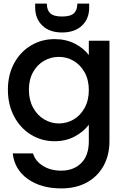

<svg xmlns="http://www.w3.org/2000/svg" viewBox="-20 -778 705 1070"><path d="M475 -471V-551H590V9Q590 85 558 144.5Q526 204 465.5 238Q405 272 321 272Q209 272 135 219.5Q61 167 51 77H164Q177 120 219.5 146.5Q262 173 321 173Q390 173 432.5 131Q475 89 475 9V-83Q446 -44 396.5 -17.5Q347 9 284 9Q212 9 152.5 -27.5Q93 -64 58.5 -129.5Q24 -195 24 -278Q24 -361 58.5 -425Q93 -489 152.5 -524.5Q212 -560 284 -560Q348 -560 397.5 -534.5Q447 -509 475 -471ZM308 -461Q264 -461 226 -439.5Q188 -418 164.5 -376.5Q141 -335 141 -278Q141 -221 164.5 -178Q188 -135 226.5 -112.5Q265 -90 308 -90Q352 -90 390 -112Q428 -134 451.5 -176.5Q475 -219 475 -276Q475 -333 451.5 -375Q428 -417 390 -439Q352 -461 308 -461ZM326 -597Q256 -597 216 -635.5Q176 -674 176 -737V-758H241Q241 -722 260 -704Q279 -686 326 -686Q373 -686 392 -704Q411 -722 411 -758H477V-736Q477 -673 436.5 -635Q396 -597 326 -597Z"/></svg>

Font: Poppins Medium A&M
Style: Regular
Weight: 500
Designer: Ninad Kale (Devanagari), Jonny Pinhorn (Latin)
Foundry: Indian Type Foundry
Version: 4.004